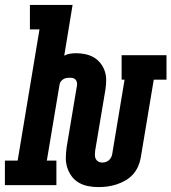

<svg xmlns="http://www.w3.org/2000/svg" viewBox="-62 -755 699 783"><path d="M340 8Q318 8 297.5 4Q277 0 259.5 -10Q242 -20 230 -36.5Q218 -53 212 -72.5Q206 -92 206.5 -113.5Q207 -135 210 -156L252 -407Q253 -413 251.5 -419.5Q250 -426 246 -430.5Q242 -435 236 -436.5Q230 -438 223 -438Q216 -438 209.5 -437Q203 -436 197 -432.5Q191 -429 186.5 -423.5Q182 -418 181 -411L129 -100H168V0H-42V-100H10L99 -635H60V-735H234L200 -528Q211 -534 223.5 -536Q236 -538 248 -538Q267 -538 286 -534Q305 -530 320.5 -521Q336 -512 347.5 -497.5Q359 -483 365 -465.5Q371 -448 371 -429Q371 -410 368 -390L326 -140Q325 -131 325 -122.5Q325 -114 328.5 -107Q332 -100 339 -96Q346 -92 355 -92Q362 -92 369.5 -94.5Q377 -97 382.5 -102Q388 -107 391.5 -114Q395 -121 396 -129L446 -430H434V-530H617V-430H565L512 -112Q509 -94 501 -76Q493 -58 480 -43.5Q467 -29 449.5 -19Q432 -9 413.5 -3Q395 3 376.5 5.5Q358 8 340 8Z"/></svg>

Font: Iosevka Curly Slab ExObl
Style: Bold
Weight: 700
Width: 7
Italic angle: -9°
Monospace: yes
Designer: Belleve Invis
Foundry: Belleve Invis
Version: Version 11.0.0; ttfautohint (v1.8.3)